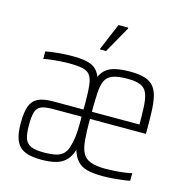

<svg xmlns="http://www.w3.org/2000/svg" viewBox="-107 -824 909 934"><g transform="rotate(15 347.5 -357.0)"><path d="M183 8Q143 8 115.5 0.5Q88 -7 71.5 -24Q55 -41 47.5 -69Q40 -97 40 -139Q40 -193 51 -223.5Q62 -254 89 -267.5Q116 -281 165 -281Q191 -281 216.5 -281Q242 -281 267.5 -281Q293 -281 318 -281V-324Q318 -374 314 -405Q310 -436 298 -452.5Q286 -469 260 -474.5Q234 -480 190 -480Q174 -480 151 -478.5Q128 -477 105.5 -474.5Q83 -472 65 -468V-506Q97 -512 131.5 -515Q166 -518 202 -518Q264 -518 295.5 -504Q327 -490 342 -452Q358 -488 392 -503Q426 -518 489 -518Q535 -518 564 -509Q593 -500 609 -480.5Q625 -461 632 -430.5Q639 -400 640.5 -357.5Q642 -315 642 -259V-245H360Q360 -183 363.5 -141Q367 -99 379.5 -75Q392 -51 420 -40.5Q448 -30 496 -30Q517 -30 540 -31.5Q563 -33 586 -36Q609 -39 627 -43V-5Q613 -2 589.5 1Q566 4 540.5 6Q515 8 490 8Q444 8 413 0Q382 -8 363.5 -28.5Q345 -49 335 -82Q324 -46 302.5 -26Q281 -6 251 1Q221 8 183 8ZM186 -29Q217 -29 240.5 -33.5Q264 -38 279.5 -51Q295 -64 303 -90Q311 -114 314.5 -143.5Q318 -173 318 -209V-245H175Q135 -245 115 -236.5Q95 -228 88 -205.5Q81 -183 81 -139Q81 -95 89.5 -71.5Q98 -48 120.5 -38.5Q143 -29 186 -29ZM600 -253Q600 -322 598 -366.5Q596 -411 586 -436Q576 -461 552.5 -471Q529 -481 487 -481Q440 -481 413.5 -471.5Q387 -462 376 -439.5Q365 -417 362.5 -378Q360 -339 360 -281H628ZM320 -584V-589L376 -722H425V-717L350 -584Z"/></g></svg>

Font: Saira Condensed ExtraLight
Style: Regular
Weight: 250
Width: 3
Designer: Hector Gatti with collaboration of the Omnibus-Type team
Foundry: Omnibus-Type
Version: Version 1.101